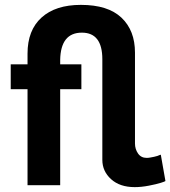

<svg xmlns="http://www.w3.org/2000/svg" viewBox="-20 -760 699 788"><path d="M640 -125 659 -17Q657 -15 639.5 -9.5Q622 -4 591 2Q560 8 533 8Q472 8 436 -24.5Q400 -57 400 -104V-517Q400 -626 316 -626Q229 -626 227 -514V-496H314V-394H227V0H93V-394H24V-496H93V-540Q93 -636 150.5 -688Q208 -740 312 -740Q423 -740 478.5 -687.5Q534 -635 534 -544V-171Q534 -148 546.5 -130Q559 -112 582 -112Q589 -112 597 -113.5Q605 -115 612.5 -116.5Q620 -118 626 -120Q632 -122 636 -124Z"/></svg>

Font: Raleway
Style: Bold
Weight: 700
Designer: Matt McInerney, Pablo Impallari, Rodrigo Fuenzalida
Foundry: Matt McInerney, Pablo Impallari, Rodrigo Fuenzalida
Version: Version 3.000